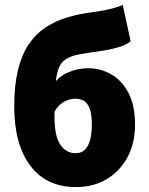

<svg xmlns="http://www.w3.org/2000/svg" viewBox="-20 -750 608 782"><path d="M290 12Q169 12 103.5 -75Q38 -162 38 -316Q38 -402 53 -464Q68 -526 96 -568Q124 -610 163 -636.5Q202 -663 250.5 -678Q299 -693 354 -700Q385 -704 407 -708.5Q429 -713 446.5 -718Q464 -723 480 -730L512 -582Q493 -566 459 -556.5Q425 -547 390 -542Q337 -535 302.5 -528.5Q268 -522 247.5 -508.5Q227 -495 217.5 -468Q208 -441 205 -394.5Q202 -348 202 -274Q202 -196 225.5 -161Q249 -126 288 -126Q311 -126 325.5 -140Q340 -154 347 -180Q354 -206 354 -242Q354 -284 345.5 -307Q337 -330 322 -339Q307 -348 286 -348Q265 -348 242.5 -336.5Q220 -325 202 -296L194 -402Q217 -437 256 -454.5Q295 -472 340 -472Q390 -472 433.5 -447Q477 -422 503.5 -371Q530 -320 530 -242Q530 -166 499 -109Q468 -52 414 -20Q360 12 290 12Z"/></svg>

Font: Source Sans 3 Black
Style: Regular
Weight: 900
Designer: Paul D. Hunt
Foundry: Adobe
Version: Version 3.046;hotconv 1.0.118;makeotfexe 2.5.65603